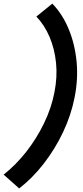

<svg xmlns="http://www.w3.org/2000/svg" viewBox="-73 -866 463 1074"><path d="M34.2 188 -52.7 110.8Q15.1 57.6 73.5 -16.6Q131.8 -90.8 173.3 -176.5Q214.8 -262.2 231.4 -349.1Q248.5 -435.5 240.5 -514.4Q232.4 -593.3 204.1 -659.7Q175.8 -726.1 130.4 -773.4L219.7 -845.7Q276.9 -786.6 311.5 -702.6Q346.2 -618.7 355.5 -520.5Q364.7 -422.4 344.2 -320.8Q325.2 -223.1 280.3 -127.9Q235.4 -32.7 172.1 48.8Q108.9 130.4 34.2 188Z"/></svg>

Font: Reddit Sans ExtraBold
Style: Italic
Weight: 800
Italic angle: -11.25°
Designer: Stephen Hutchings
Version: Version 1.013